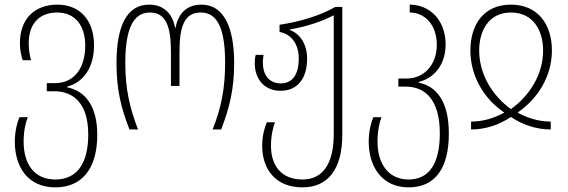

<svg xmlns="http://www.w3.org/2000/svg" viewBox="-20 -559 2451 829"><path d="M219 250C334 250 400 169 400 23C400 -102 347 -167 270 -182V-185C343 -204 386 -271 386 -363C386 -476 321 -539 228 -539C130 -539 66 -478 66 -373C66 -345 71 -319 78 -299H114C109 -317 104 -342 104 -372C104 -464 157 -505 227 -505C301 -505 348 -453 348 -362C348 -261 297 -200 218 -200H182V-165H214C298 -165 361 -112 361 22C361 143 315 216 219 216C129 216 82 151 82 52C82 5 91 -31 100 -53H64C55 -33 44 6 44 53C44 159 98 250 219 250Z M539 0H576C540 -93 521 -175 521 -287C521 -425 551 -505 627 -505C696 -505 718 -446 718 -336V-188H755V-336C755 -447 777 -505 847 -505C923 -505 952 -427 952 -287C952 -178 935 -92 898 0H935C971 -94 991 -174 991 -287C991 -440 947 -539 850 -539C785 -539 749 -499 738 -439H736C725 -499 688 -539 624 -539C529 -539 483 -449 483 -287C483 -171 503 -92 539 0Z M1286 250C1395 250 1458 173 1458 22V-529H1428C1360 -491 1278 -466 1187 -452V-421C1233 -413 1270 -374 1270 -306C1270 -242 1246 -199 1192 -199C1141 -199 1115 -237 1115 -288C1115 -299 1116 -312 1118 -322H1084C1081 -311 1080 -299 1080 -286C1080 -221 1118 -167 1192 -167C1267 -167 1306 -224 1306 -305C1306 -370 1275 -413 1231 -430V-432C1300 -443 1367 -465 1421 -493V20C1421 145 1376 216 1286 216C1198 216 1150 160 1150 70C1150 26 1159 -9 1167 -31H1132C1123 -10 1112 26 1112 71C1112 168 1167 250 1286 250Z M1744 250C1858 250 1918 169 1918 17C1918 -120 1865 -187 1788 -202V-205C1861 -224 1904 -286 1904 -367C1904 -475 1833 -539 1749 -539V-505C1812 -505 1866 -455 1866 -365C1866 -282 1813 -220 1736 -220H1700V-185H1732C1816 -185 1879 -128 1879 17C1879 143 1836 216 1744 216C1660 216 1610 152 1610 52C1610 5 1619 -32 1627 -53H1592C1583 -33 1572 6 1572 53C1572 160 1629 250 1744 250Z M2014 0C2075 0 2134 -19 2186 -54C2238 -19 2298 0 2358 0V-34C2311 -34 2262 -47 2216 -72V-74C2303 -133 2363 -231 2363 -341C2363 -452 2304 -539 2186 -539C2068 -539 2011 -452 2011 -341C2011 -231 2069 -133 2156 -74V-72C2110 -47 2062 -34 2014 -34ZM2186 -88C2107 -145 2049 -237 2049 -341C2049 -429 2092 -505 2186 -505C2281 -505 2325 -429 2325 -341C2325 -237 2266 -145 2186 -88Z"/></svg>

Font: Noto Sans Georgian Condensed ExtraLight
Style: Regular
Weight: 200
Width: 3
Designer: Monotype Design Team, Akaki Razmadze
Foundry: Google LLC
Version: Version 2.005